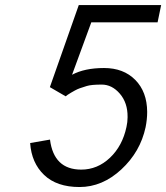

<svg xmlns="http://www.w3.org/2000/svg" viewBox="-20 -731 662 765"><path d="M263.2 -361.8Q246.1 -351.6 241.7 -347.2L178.7 -383.8L293.9 -710.9H622.1L607.9 -642.1H343.8L267.1 -433.1Q316.9 -460 394.5 -460Q472.2 -460 519 -412.6Q565.9 -365.2 566.4 -285.2Q566.4 -255.4 560.1 -224.1Q539.1 -126 463.4 -55.9Q387.7 14.2 296.9 14.2Q206.1 14.2 155.8 -33.9Q105.5 -82 100.1 -161.1L179.2 -174.8Q194.3 -55.2 303.7 -55.2Q368.2 -55.2 418 -102.3Q467.8 -149.4 483.9 -225.1Q488.3 -245.1 488.3 -263.2V-265.6Q488.8 -321.3 457.5 -357.7Q426.3 -394 385.3 -394Q344.2 -394 325.9 -388.4Q307.6 -382.8 298.1 -379.4Q288.6 -376 278.3 -370.4Q268.1 -364.7 263.2 -361.8Z"/></svg>

Font: Tuffy
Style: Italic
Weight: 400
Italic angle: -12°
Designer: Thatcher Ulrich, Karoly Barta and Michael Everson
Version: Version 001.271